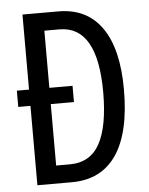

<svg xmlns="http://www.w3.org/2000/svg" viewBox="-52 -757 620 800"><g transform="rotate(-5 258.0 -357.0)"><path d="M222 -714Q341 -714 403.5 -625Q466 -536 466 -366Q466 -185 402.5 -92.5Q339 0 216 0H72V-332H21V-400H72V-714ZM220 -639H157V-400H254V-332H157V-75H214Q300 -75 339.5 -147.5Q379 -220 379 -362Q379 -639 220 -639Z"/></g></svg>

Font: Noto Sans Kannada ExtraCondensed
Style: Regular
Weight: 400
Width: 2
Designer: Jelle Bosma - Monotype Design Team
Foundry: Monotype Imaging Inc.
Version: Version 2.005; ttfautohint (v1.8.4.7-5d5b)